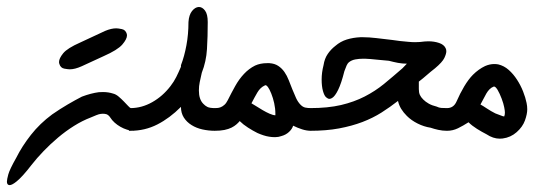

<svg xmlns="http://www.w3.org/2000/svg" viewBox="-96 -374 1530 549"><path d="M137.7 -184.6Q118.2 -175.8 103.5 -175.8Q98.6 -175.8 87.9 -177.7Q77.1 -179.7 73.7 -191.4Q72.8 -193.8 72.8 -196.8Q72.8 -207 84.7 -221.7Q96.7 -236.3 133.3 -252.4L204.6 -285.6Q222.2 -293 236.3 -293Q241.7 -293 252.4 -290.8Q263.2 -288.6 266.6 -276.9Q267.1 -274.9 267.1 -272.9Q267.1 -262.2 253.7 -246.6Q240.2 -231 200.2 -213.4ZM287.1 0Q277.3 0 267.3 -3.2Q257.3 -6.3 248.3 -11.5Q239.3 -16.6 231.7 -23.4Q224.1 -30.3 219.2 -38.1Q214.8 -44.9 208.5 -47.4Q203.6 -48.8 197.8 -48.8Q196.3 -48.8 191.9 -48.3Q187.5 -47.9 179.4 -44.7Q171.4 -41.5 163.6 -38.1Q139.2 -28.8 115.5 -13.9Q91.8 1 70.1 19.3Q48.3 37.6 28.8 57.9Q9.3 78.1 -6.3 98.1Q-32.2 131.8 -48.8 145Q-61.5 155.3 -68.4 155.3Q-70.8 155.3 -72.3 154.3Q-76.2 152.3 -76.2 145Q-76.2 139.2 -72.3 124.8Q-68.4 110.4 -49.3 76.7Q-33.2 44.4 -7.6 11.7Q18.1 -21 53.2 -46.9Q75.7 -62.5 97.4 -75.2Q119.1 -87.9 138.2 -97.7Q164.1 -107.4 186.5 -110.4Q192.9 -110.8 198.7 -110.8Q213.9 -110.8 227.5 -106.4Q235.4 -104.5 243.4 -97.7Q251.5 -90.8 258.5 -83.5Q265.6 -76.2 270.8 -70.6Q275.9 -64.9 278.8 -64.9H287.1Z M498 -311Q498 -269 495.8 -233.6Q493.7 -198.2 481 -166Q477.5 -150.4 475.1 -139.2Q472.7 -127.9 472.7 -115.2Q472.7 -89.8 485.4 -77.1Q490.2 -71.8 496.8 -68.4Q503.4 -64.9 519 -64.9V0Q500.5 0 482.9 -3.9Q465.3 -7.8 451.7 -16.4Q438 -24.9 429.7 -37.8Q421.4 -50.8 421.4 -68.4Q389.2 -36.1 353.8 -18.1Q318.4 0 276.9 0H272.5V-64.9H276.9Q309.1 -64.9 339.1 -81.8Q369.1 -98.6 391.6 -127.9Q401.4 -140.6 408 -153.8Q414.6 -167 421.4 -183.1V-187.5Q431.2 -212.9 437 -244.4Q442.9 -275.9 442.9 -311Q444.3 -331.5 453.1 -342.5Q461.9 -353.5 472.2 -354H473.1Q482.4 -354 490.2 -343.8Q498 -333.5 498 -311Z M640.1 6.3Q627.4 0 613.3 -9Q599.1 -18.1 589.4 -27.8Q585.4 -22.9 579.8 -18.1Q574.2 -13.2 565.9 -9Q557.6 -4.9 545.7 -2.4Q533.7 0 517.1 0L517.6 -64.9Q520.5 -64.9 525.1 -65.2Q529.8 -65.4 534.9 -67.4Q540 -69.3 545.4 -74Q550.8 -78.6 555.2 -87.4Q565.4 -107.9 576.4 -127.7Q587.4 -147.5 601.6 -162.6Q615.7 -177.7 633.3 -186.5Q648.4 -193.4 667.5 -193.4H674.3Q689.5 -192.4 699.7 -185.5Q710 -178.7 717.3 -168.2Q724.6 -157.7 729.7 -144.5Q734.9 -131.3 740 -118.4Q745.1 -105.5 750.5 -93.8Q755.9 -82 763.7 -74.2Q770 -67.9 776.9 -66.4Q783.7 -64.9 793.5 -64.9V0Q780.8 0 767.8 -4.2Q754.9 -8.3 742.2 -14.6Q739.3 -4.9 730.2 3.4Q721.2 11.7 708.5 15.1Q700.2 18.1 691.9 18.1H687.5Q681.2 18.1 673.3 16.8Q665.5 15.6 656.7 12.7Q647.9 9.8 640.1 6.3ZM623 -78.6Q627.4 -76.2 636.2 -70.6Q645 -64.9 655 -59.1Q665 -53.2 675 -48.8Q685.1 -44.4 691.4 -44.4V-48.8Q691.4 -64 688 -79.1Q684.6 -94.2 679.7 -106.4Q674.8 -118.7 669.9 -125.5Q666 -130.4 663.1 -130.4Q662.1 -130.4 661.6 -129.9Q648.4 -124 640.1 -109.9Q631.8 -95.7 623 -78.6Z M829.1 -187.5Q832 -206.5 841.1 -219.7Q850.1 -232.9 862.8 -242.7Q877.4 -255.4 895.5 -261Q913.6 -266.6 934.6 -267.6H941.4Q959 -267.6 980 -265.1Q1001 -262.7 1024.9 -259.8Q1047.4 -256.3 1071.8 -254.4Q1081.5 -253.4 1090.8 -253.4Q1104.5 -253.4 1118.2 -255.4Q1123.5 -255.9 1128.9 -255.9Q1145.5 -255.9 1159.4 -251.2Q1173.3 -246.6 1178.2 -236.3Q1180.2 -232.4 1180.2 -227.5Q1180.2 -220.2 1174.6 -208.3Q1168.9 -196.3 1147.9 -178.7Q1135.3 -168.9 1124.8 -159.7Q1114.3 -150.4 1101.6 -140.6V-119.1Q1101.6 -109.4 1104.5 -102.8Q1107.4 -96.2 1114.3 -89.4Q1120.6 -83 1130.1 -77.6Q1139.6 -72.3 1152.3 -69.3Q1159.2 -65.9 1165.8 -65.4Q1172.4 -64.9 1182.1 -64.9V0Q1169.4 0 1157.2 -2.7Q1145 -5.4 1135.3 -8.8Q1116.2 -11.7 1098.1 -20.8Q1080.1 -29.8 1067.4 -42.5Q1057.6 -52.2 1051.3 -62.5Q1044.9 -72.8 1042 -85.4Q1019.5 -67.9 994.9 -52.2Q970.2 -36.6 940.2 -25.1Q910.2 -13.7 873.5 -6.8Q836.9 0 790.5 0V-64.9Q841.8 -64.9 879.2 -73.7Q916.5 -82.5 946.5 -97.9Q976.6 -113.3 1002 -134Q1027.3 -154.8 1054.7 -178.7L1067.4 -191.9Q1054.7 -191.9 1041.7 -194.3Q1028.8 -196.8 1016.1 -200.2Q997.1 -201.7 979.7 -203.6Q962.4 -205.6 947.8 -206.1H941.9Q930.7 -206.1 919.9 -204.1Q909.2 -202.1 901.4 -195.8Q897.9 -192.9 895 -186.5Q892.1 -180.2 888.7 -170.4Q879.9 -135.3 870.8 -116.9Q861.8 -98.6 853.5 -93.8Q849.6 -91.3 845.7 -91.3Q841.8 -91.3 836.4 -95.9Q831.1 -100.6 827.4 -114Q823.7 -127.4 823.7 -147Q823.7 -166.5 829.1 -187.5Z M1277.8 -75.2Q1284.2 -71.8 1295.9 -64Q1307.6 -56.2 1320.3 -49.8Q1330.1 -46.4 1336.4 -43.7Q1342.8 -41 1345.7 -41Q1347.7 -45.4 1347.7 -52.2Q1347.7 -57.1 1345.7 -67.4Q1343.8 -77.6 1338.4 -92Q1333 -106.4 1326.7 -117.2Q1320.8 -126.5 1316.9 -126.5H1315.9Q1309.1 -124 1304 -118.9Q1298.8 -113.8 1294.7 -106.7Q1290.5 -99.6 1286.6 -91.6Q1282.7 -83.5 1277.8 -75.2ZM1294.9 9.8Q1282.2 3.4 1267.8 -5.6Q1253.4 -14.6 1243.7 -24.4Q1228.5 -14.6 1213.6 -7.3Q1198.7 0 1182.1 0V-64.9Q1201.2 -64.9 1209.5 -84Q1219.2 -106.4 1231.4 -127Q1243.7 -147.5 1256.3 -160.2Q1272.5 -176.3 1291 -185.1Q1304.2 -190.9 1317.4 -190.9Q1323.2 -190.9 1328.6 -189.9Q1345.2 -186 1358.6 -174.1Q1372.1 -162.1 1382.3 -146.2Q1392.6 -130.4 1399.7 -112.5Q1406.7 -94.7 1409.7 -79.6Q1411.6 -70.8 1411.6 -61.5Q1411.6 -47.9 1405 -29.5Q1398.4 -11.2 1381.3 3.9Q1364.3 19 1341.3 22Q1337.4 22.5 1333 22.5Q1314 22.5 1294.9 9.8Z"/></svg>

Font: DimaLove
Style: regular
Weight: 400
Designer: R.Balvardi
Foundry: Dima Software Group
Version: Version 1.00;May 4, 2019;FontCreator 11.5.0.2427 64-bit